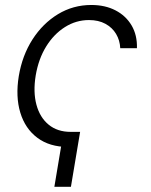

<svg xmlns="http://www.w3.org/2000/svg" viewBox="-20 -573 599 764"><path d="M298.8 -48.3 262.2 170.4H196.3L232.9 -48.3ZM250.5 11.7Q177.2 11.7 128.7 -24.7Q80.1 -61 60.8 -124.8Q41.5 -188.5 54.7 -270Q68.4 -352.1 109.1 -415.8Q149.9 -479.5 210.4 -516.4Q271 -553.2 343.3 -553.2Q398.4 -553.2 439.7 -531.7Q481 -510.3 503.7 -471.7Q526.4 -433.1 524.9 -381.3H458.5Q457 -412.6 441.9 -438Q426.8 -463.4 399.4 -478.3Q372.1 -493.2 334 -493.2Q282.7 -493.2 238.5 -465.3Q194.3 -437.5 163.8 -388.2Q133.3 -338.9 122.1 -272.9Q111.3 -207 125 -156.2Q138.7 -105.5 173.6 -76.9Q208.5 -48.3 260.7 -48.3Z"/></svg>

Font: Inter Light
Style: Italic
Weight: 300
Italic angle: -9.3988°
Designer: Rasmus Andersson
Foundry: rsms
Version: Version 4.001;git-66647c0bb